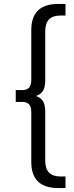

<svg xmlns="http://www.w3.org/2000/svg" viewBox="-20 -762 374 976"><path d="M276 194Q139 194 139 61V-193Q139 -244 94 -244H60V-304H94Q139 -304 139 -355V-609Q139 -742 276 -742H313V-683H286Q210 -683 210 -603V-356Q210 -319 199 -301Q188 -283 163 -274Q188 -265 199 -247Q210 -229 210 -192V55Q210 135 286 135H313V194Z"/></svg>

Font: Belfius21
Style: Regular
Weight: 400
Designer: Montserrat's base design by Julieta Ulanovsky, modified by Coast SPRL for Belfius Bank NV.
Foundry: Montserrat's base design by Julieta Ulanovsky, modified by Coast SPRL for Belfius Bank NV.
Version: Version 2.000;FEAKit 1.0